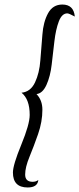

<svg xmlns="http://www.w3.org/2000/svg" viewBox="-20 -740 350 847"><path d="M37 21Q37 -12 74 -102Q111 -192 111 -233Q111 -302 75 -331Q115 -335 134.5 -376.5Q154 -418 158 -474L167 -587Q171 -643 192 -681.5Q213 -720 255 -720Q305 -720 310 -667Q284 -681 277 -681Q253 -681 239.5 -645.5Q226 -610 220 -558L208 -455Q202 -403 185 -365.5Q168 -328 141 -325Q167 -298 167 -256Q167 -203 148 -148.5Q129 -94 110 -48Q91 -2 91 30Q91 62 124 62Q139 62 149 54Q146 87 102 87Q37 87 37 21Z"/></svg>

Font: DancingScriptRegular
Style: Regular
Weight: 400
Designer: Pablo Impallari
Foundry: Pablo Impallari. www.impallari.com
Version: Version 1.002